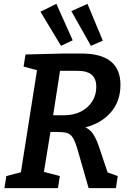

<svg xmlns="http://www.w3.org/2000/svg" viewBox="-20 -981 685 1001"><path d="M3 0 13 -63 89 -83 173 -615 103 -634 113 -697 313 -702H404Q608 -702 608 -539Q608 -453 558 -395.5Q508 -338 425 -317Q451 -305 466.5 -280.5Q482 -256 493 -225L541 -82L594 -63L584 0H442L385 -199Q372 -244 359.5 -263.5Q347 -283 328.5 -288Q310 -293 279 -293H243L209 -85L292 -63L282 0ZM378 -612H293L257 -380H311Q365 -380 403 -400Q441 -420 461.5 -453.5Q482 -487 482 -527Q482 -559 470.5 -576.5Q459 -594 442 -601.5Q425 -609 407.5 -610.5Q390 -612 378 -612ZM298 -742 191 -920 274 -961 359 -771ZM454 -742 352 -923 436 -961 516 -769Z"/></svg>

Font: Bitter SemiBold
Style: Italic
Weight: 600
Italic angle: -9°
Designer: Sol Matas, and Bitter project Authors
Foundry: Sol Matas
Version: Version 2.001